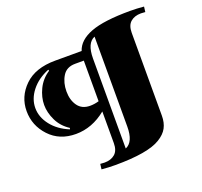

<svg xmlns="http://www.w3.org/2000/svg" viewBox="-163 -987 1443 1373"><g transform="rotate(-20 558.5 -301.0)"><path d="M963 -801Q1012 -801 1067 -796L1062 -756Q1046 -758 1029 -758Q980 -758 950 -732Q920 -706 920 -650V-19Q920 34 899.5 72.5Q879 111 831 140Q736 199 487 199Q438 199 383 194L388 154Q404 156 421 156Q470 156 500 130Q530 104 530 48V-193Q423 -106 299 -106Q175 -106 98.5 -188Q22 -270 22 -380Q22 -490 104 -570Q186 -650 338 -650H539Q563 -725 662.5 -763Q762 -801 963 -801ZM463 -261Q496 -261 530 -271V-580H464Q398 -580 368 -530.5Q338 -481 338 -415Q338 -349 369.5 -305Q401 -261 463 -261ZM661 -31V-715Q597 -689 597 -571V113Q661 87 661 -31ZM272 -597 269 -606Q185 -572 136.5 -510.5Q88 -449 88 -379.5Q88 -310 136.5 -248Q185 -186 269 -152L272 -162Q213 -200 184 -260Q155 -320 155 -378.5Q155 -437 184 -497.5Q213 -558 272 -597Z"/></g></svg>

Font: Diplomata SC
Style: Regular
Weight: 400
Width: 7
Designer: Eduardo Rodriguez Tunni
Foundry: Eduardo Rodriguez Tunni
Version: Version 1.001